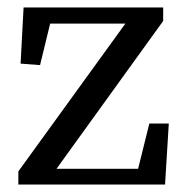

<svg xmlns="http://www.w3.org/2000/svg" viewBox="-20 -493 496 513"><path d="M379 -163H431L421 0H29V-35L315 -430H114L87 -319L35 -323L43 -473H416V-437L131 -42H349Z"/></svg>

Font: TypoPRO Source Serif Pro
Style: Regular
Weight: 400
Designer: Frank Grießhammer
Foundry: Adobe Systems Incorporated
Version: Version 1.017;PS 1.0;hotconv 1.0.79;makeotf.lib2.5.61930